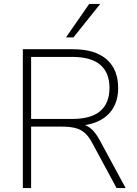

<svg xmlns="http://www.w3.org/2000/svg" viewBox="-20 -955 694 975"><path d="M96 0V-705H351Q462 -705 521 -654Q580 -603 580 -508Q580 -447 553 -403.5Q526 -360 474.5 -337.5Q423 -315 351 -315L362 -327H370Q408 -327 435.5 -307Q463 -287 487 -242L618 0H572L450 -226Q432 -261 411 -279.5Q390 -298 362 -305Q334 -312 295 -312H138V0ZM138 -351H347Q442 -351 489 -391Q536 -431 536 -509Q536 -586 489 -626Q442 -666 347 -666H138ZM315 -765 433 -935H489L353 -765Z"/></svg>

Font: Nunito Sans 12pt ExtraLight 12pt ExtraLight
Style: Regular
Weight: 250
Version: Version 3.101;gftools[0.9.27]